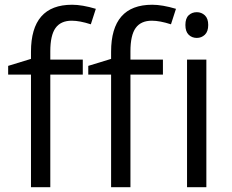

<svg xmlns="http://www.w3.org/2000/svg" viewBox="-20 -785 972 805"><path d="M663.1 -472.2H526.9V0H445.8V-472.2H350.1V-508.8L445.8 -538.1V-567.9Q445.8 -765.1 618.2 -765.1Q660.6 -765.1 717.8 -748L696.8 -683.1Q649.9 -698.2 616.7 -698.2Q570.8 -698.2 548.8 -667.7Q526.9 -637.2 526.9 -569.8V-535.2H663.1ZM327.1 -472.2H190.9V0H109.9V-472.2H14.2V-508.8L109.9 -538.1V-567.9Q109.9 -765.1 282.2 -765.1Q324.7 -765.1 381.8 -748L360.8 -683.1Q314 -698.2 280.8 -698.2Q234.9 -698.2 212.9 -667.7Q190.9 -637.2 190.9 -569.8V-535.2H327.1ZM845.2 0H764.2V-535.2H845.2ZM757.3 -680.2Q757.3 -708 771 -720.9Q784.7 -733.9 805.2 -733.9Q824.7 -733.9 838.9 -720.7Q853 -707.5 853 -680.2Q853 -652.8 838.9 -639.4Q824.7 -626 805.2 -626Q784.7 -626 771 -639.4Q757.3 -652.8 757.3 -680.2Z"/></svg>

Font: f0_51640 
Style: Regular
Weight: 400
Foundry: Ascender Corporation
Version: Version 1.10